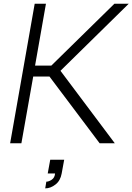

<svg xmlns="http://www.w3.org/2000/svg" viewBox="-20 -770 712 1032"><path d="M515.5 0 246 -358.5H158.5L95 0H34.5L166.5 -750H227L168.5 -417.5H256L595 -750H672L305 -389.5L597 0ZM223 242.5 229 206.5Q242 206.5 258 196Q274 185.5 276 162.5H236.5L250 88.5H325L311.5 162.5Q304.5 201.5 278.5 221.5Q252 242.5 223 242.5Z"/></svg>

Font: Russisch Sans Light
Style: Italic
Weight: 300
Italic angle: -10°
Designer: Michael Sharanda (font) & Cristiano Sobral (main changes)
Foundry: Michael Sharanda
Version: Version 2.00;September 8, 2020;FontCreator 13.0.0.2681 64-bi